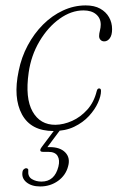

<svg xmlns="http://www.w3.org/2000/svg" viewBox="-20 -477 446 710"><path d="M288.5 -438.5Q243.5 -438.5 200.2 -407.5Q157 -376.5 126 -324.2Q95 -272 86 -208.5Q72.5 -114 100.5 -64.5Q128.5 -15 185 -15.5Q215.5 -16 246.8 -30Q278 -44 302.8 -71.5Q327.5 -99 337.5 -139.5Q339 -145.5 341.2 -147.8Q343.5 -150 346.5 -150Q350 -150 351.8 -147.8Q353.5 -145.5 353.5 -140.5Q353.5 -122 342.2 -97Q331 -72 309 -48Q287 -24 254.2 -8.2Q221.5 7.5 178 7.5Q94.5 7.5 61.2 -54Q28 -115.5 49 -214.5Q59 -265 82.5 -309Q106 -353 139.2 -386.2Q172.5 -419.5 213 -438.2Q253.5 -457 297 -457Q329 -457 350.5 -445Q372 -433 383.2 -413.2Q394.5 -393.5 394.5 -369Q394.5 -347 386 -335.5Q377.5 -324 365.5 -324Q357 -324 351.8 -329.5Q346.5 -335 346.5 -343.5Q346.5 -352.5 349.5 -364Q352.5 -375.5 352.5 -386Q352.5 -409.5 335.5 -424Q318.5 -438.5 288.5 -438.5ZM188 -5H209L151.5 72L142 67Q147.5 67 153 67Q158.5 67 164 67Q202.5 67 221.5 86.8Q240.5 106.5 232 137.5Q223.5 171 194.8 191.8Q166 212.5 128.5 212.5Q96.5 212.5 77.5 196.8Q58.5 181 63.5 156.5Q64.5 151.5 68.5 148.5Q72.5 145.5 76 145Q80.5 145 83 147.5Q85.5 150 84.5 154Q82.5 176 97.8 185.2Q113 194.5 133.5 194.5Q182 194.5 196 139Q202 115 193 99.8Q184 84.5 158.5 84.5H139Q129.5 84.5 129 79.2Q128.5 74 134 67Z"/></svg>

Font: Fraunces Thin
Style: Italic
Weight: 250
Italic angle: -16°
Version: Version 1.000;[b76b70a41]